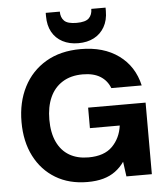

<svg xmlns="http://www.w3.org/2000/svg" viewBox="-61 -979 904 1045"><g transform="rotate(-5 391.0 -456.5)"><path d="M375 12Q275 12 201 -32.5Q127 -77 86 -157Q45 -237 45 -344Q45 -452 87.5 -535Q130 -618 209.5 -665Q289 -712 400 -712Q525 -712 607.5 -652Q690 -592 714 -486H548Q532 -528 495 -551Q458 -574 399 -574Q334 -574 288.5 -545.5Q243 -517 220 -465.5Q197 -414 197 -344Q197 -272 220.5 -222Q244 -172 287.5 -146.5Q331 -121 392 -121Q478 -121 522.5 -166Q567 -211 576 -279H413V-391H727V0H588L577 -81Q556 -51 527.5 -30Q499 -9 461.5 1.5Q424 12 375 12ZM391 -745Q342 -745 305 -764.5Q268 -784 248 -820Q228 -856 228 -907V-925H305Q305 -893 323.5 -874.5Q342 -856 391 -856Q440 -856 458.5 -874.5Q477 -893 477 -925H555V-907Q555 -856 534 -819.5Q513 -783 476.5 -764Q440 -745 391 -745Z"/></g></svg>

Font: DM Sans 18pt Black
Style: Regular
Weight: 900
Designer: Colophon Foundry, Jonny Pinhorn
Foundry: Colophon Foundry
Version: Version 4.004;gftools[0.9.30]